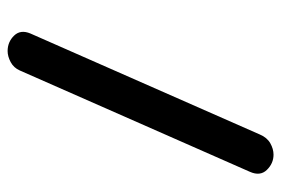

<svg xmlns="http://www.w3.org/2000/svg" viewBox="-137 -553 738 504"><g transform="rotate(90 232.0 -301.0)"><path d="M431 -588 165 16Q158 32 143 40Q128 48 114 48Q90 48 73.5 31Q57 14 68 -12L333 -614Q341 -633 356 -641.5Q371 -650 386 -650Q409 -650 426 -632.5Q443 -615 431 -588Z"/></g></svg>

Font: Edu QLD Beginners
Style: Regular
Weight: 400
Designer: Tina and Corey Anderson
Foundry: Google for Education
Version: Version 1.001